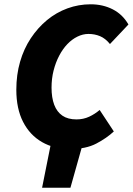

<svg xmlns="http://www.w3.org/2000/svg" viewBox="-20 -682 618 894"><path d="M176 192 216 -8 362 0 308 192ZM306 12Q232 12 175.5 -20.5Q119 -53 87.5 -114.5Q56 -176 56 -264Q56 -334 73.5 -394.5Q91 -455 123.5 -504Q156 -553 199 -588.5Q242 -624 294 -643Q346 -662 402 -662Q459 -662 505 -638.5Q551 -615 578 -568L492 -477Q471 -503 446 -513.5Q421 -524 392 -524Q366 -524 340.5 -511.5Q315 -499 293.5 -476.5Q272 -454 255.5 -422.5Q239 -391 229.5 -353.5Q220 -316 220 -274Q220 -227 232.5 -194Q245 -161 270.5 -143.5Q296 -126 336 -126Q368 -126 395 -138.5Q422 -151 444 -170L510 -70Q477 -39 428.5 -13.5Q380 12 306 12Z"/></svg>

Font: Source Sans 3 Black
Style: Italic
Weight: 900
Italic angle: -11°
Designer: Paul D. Hunt
Foundry: Adobe
Version: Version 3.052;hotconv 1.1.0;makeotfexe 2.6.0